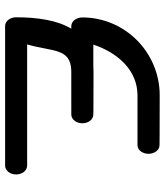

<svg xmlns="http://www.w3.org/2000/svg" viewBox="32 -656 630 733"><g transform="rotate(90 346.5 -290.0)"><path d="M234.6 -331.8H150.8C182.5 -427.3 250.2 -500.4 344.7 -500.4C456.2 -500.4 534.7 -500.4 534.7 -500.4C553.6 -500.4 567.7 -519.9 567.7 -542.5C567.7 -565 553.5 -584.5 534.8 -584.5C534.8 -584.5 506.2 -585.2 344.7 -585.2C180.5 -585.2 47.1 -452.7 47.1 -289.8C47.1 -267.2 61.4 -247.7 80.1 -247.7L90.1 -247.7C57.9 -194.3 46.5 -119.1 46.5 -37C46.5 -14.5 60.8 5 79.5 5C79.5 5 611.2 5.2 613.6 5C632.3 4.3 646.5 -14 646.5 -37C646.5 -59.7 632.4 -78.6 613.6 -79.1H150.1C178.1 -175.6 163.4 -244.7 249.1 -247.6C332.9 -247.6 417 -247.6 418.2 -247.7C436.9 -248.4 451.1 -266.7 451.1 -289.8C451.1 -311.9 438.1 -331.1 418.3 -331.8C417.5 -331.9 407.7 -332.5 255.1 -332.5C248 -332.5 241.3 -332.3 234.6 -331.8Z"/></g></svg>

Font: Hi.
Style: Bold
Weight: 400
Designer: Mew Too, Robert Jablonski
Foundry: Cannot Into Space Fonts
Version: Version 1.996